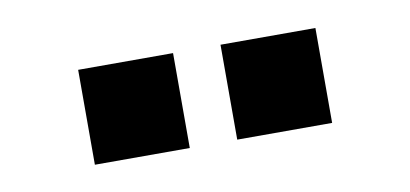

<svg xmlns="http://www.w3.org/2000/svg" viewBox="-31 -788 562 263"><g transform="rotate(-10 250.0 -656.0)"><path d="M283 -590V-722H415V-590ZM85 -590V-722H217V-590Z"/></g></svg>

Font: Mulish ExtraBold
Style: Regular
Weight: 800
Designer: Vernon Adams
Foundry: Vernon Adams
Version: Version 3.603; ttfautohint (v1.8.3)